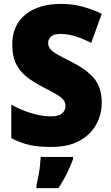

<svg xmlns="http://www.w3.org/2000/svg" viewBox="-20 -744 572 985"><path d="M502 -217Q502 -156 473 -104Q444 -52 386.5 -21Q329 10 242 10Q179 10 133 0Q87 -10 38 -35V-207Q90 -178 143.5 -162.5Q197 -147 241 -147Q280 -147 298 -162Q316 -177 316 -200Q316 -217 306 -230.5Q296 -244 271 -259Q246 -274 203 -296Q154 -321 118 -349Q82 -377 62.5 -416Q43 -455 43 -515Q43 -615 110.5 -669.5Q178 -724 293 -724Q353 -724 405 -709.5Q457 -695 502 -673L448 -524Q405 -546 365.5 -558Q326 -570 291 -570Q258 -570 242.5 -557Q227 -544 227 -524Q227 -506 237.5 -493Q248 -480 274.5 -464.5Q301 -449 350 -425Q423 -388 462.5 -342Q502 -296 502 -217ZM355 72Q340 112 322.5 147.5Q305 183 280 221H167V207Q172 187 177 160.5Q182 134 185 107Q188 80 189 61H355Z"/></svg>

Font: Noto Sans Gurmukhi UI SemiCondensed Black
Style: Regular
Weight: 900
Width: 4
Designer: Jelle Bosma - Monotype Design Team
Foundry: Monotype Imaging Inc.
Version: Version 2.004; ttfautohint (v1.8.4.7-5d5b)